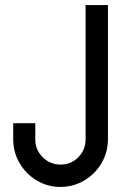

<svg xmlns="http://www.w3.org/2000/svg" viewBox="-20 -726 513 756"><path d="M32 -178V-241H119V-177Q119 -136 148 -107Q177 -78 219 -78Q260 -78 288.5 -107Q317 -136 317 -177V-706H405V-178Q405 -127 380 -84Q355 -41 312 -15.5Q269 10 218 10Q167 10 124.5 -15.5Q82 -41 57 -84Q32 -127 32 -178Z"/></svg>

Font: Lineal
Style: Regular
Weight: 400
Designer: Created by Frank Adebiaye with contributions from Anton Moglia & Ariel Martín Pérez
Created by Frank ADEBIAYE with FontF
Foundry: Velvetyne Type Foundry
Version: Version 2.000